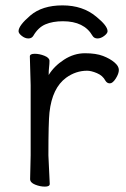

<svg xmlns="http://www.w3.org/2000/svg" viewBox="-20 -684 470 714"><path d="M92 -18 94 -106V-367L91 -474Q91 -484 109 -484Q127 -484 145.5 -476.5Q164 -469 164 -457.5Q164 -446 162.5 -434Q161 -422 161 -405Q181 -438 218 -462Q255 -486 296 -486Q337 -486 363 -476Q389 -466 405.5 -452Q422 -438 422 -424Q422 -410 410.5 -392Q399 -374 388.5 -374Q378 -374 372 -384Q362 -403 340.5 -412Q319 -421 304 -421Q262 -421 226 -395Q174 -357 164 -266Q160 -230 160 -106L165 0Q165 10 147 10Q129 10 110.5 2.5Q92 -5 92 -18ZM49 -568Q49 -589 93 -626.5Q137 -664 212.5 -664Q288 -664 338 -622Q380 -588 380 -568Q380 -560 367.5 -550.5Q355 -541 342.5 -541Q330 -541 324 -551Q293 -605 214 -605Q176 -605 149 -593.5Q122 -582 104 -551Q98 -541 85.5 -541Q73 -541 61 -550.5Q49 -560 49 -568Z"/></svg>

Font: QiushuiShotai Bright
Style: Regular
Weight: 400
Designer: Christian Thalmann (Catharsis Fonts)
Version: Version 1.250;